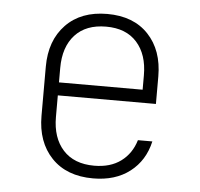

<svg xmlns="http://www.w3.org/2000/svg" viewBox="-45 -607 691 663"><g transform="rotate(5 300.0 -275.0)"><path d="M301 10Q209 10 157 -44.5Q105 -99 105 -190V-360Q105 -451 157.5 -505.5Q210 -560 301 -560Q392 -560 443.5 -505.5Q495 -451 495 -360V-265H155V-190Q155 -118 193 -76Q231 -34 301 -34Q357 -34 393.5 -61Q430 -88 444 -135H494Q479 -68 428.5 -29Q378 10 301 10ZM155 -310H445V-360Q445 -432 407.5 -474Q370 -516 301 -516Q231 -516 193 -474.5Q155 -433 155 -360Z"/></g></svg>

Font: Tiny Thin
Style: Regular
Weight: 100
Monospace: yes
Designer: Philipp Nurullin, Konstantin Bulenkov
Foundry: JetBrains
Version: Version 2.251; ttfautohint (v1.8.4.7-5d5b)